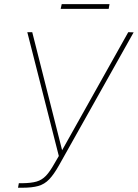

<svg xmlns="http://www.w3.org/2000/svg" viewBox="-20 -880 653 910"><path d="M65.4 9.8 69.3 -11.7H86.9Q127.9 -12.2 153.3 -19.5Q178.7 -26.9 197.8 -46.9Q216.8 -66.9 238.3 -105.5L258.8 -140.6L109.4 -727.5H132.8L274.4 -168L587.9 -727.5L613.3 -726.6L259.8 -96.7Q235.4 -53.2 213.1 -30Q190.9 -6.8 161.4 1.5Q131.8 9.8 85.9 9.8ZM499 -860.4 495.1 -837.9H267.6L272.5 -860.4Z"/></svg>

Font: Inter Tight Thin
Style: Italic
Weight: 250
Italic angle: -9.39999°
Designer: Rasmus Andersson
Foundry: rsms
Version: Version 3.004